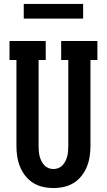

<svg xmlns="http://www.w3.org/2000/svg" viewBox="-20 -942 540 970"><path d="M250 8Q223 8 196.5 2Q170 -4 147.5 -18Q125 -32 108 -53.5Q91 -75 81 -100Q71 -125 67 -151.5Q63 -178 63 -205V-639H28V-735H211V-639H175V-205Q175 -192 176 -179Q177 -166 180 -153.5Q183 -141 189 -129Q195 -117 203.5 -107.5Q212 -98 224.5 -93Q237 -88 250 -88Q263 -88 275.5 -93Q288 -98 296.5 -107.5Q305 -117 311 -129Q317 -141 320 -153.5Q323 -166 324 -179Q325 -192 325 -205V-639H289V-735H472V-639H437V-205Q437 -178 433 -151.5Q429 -125 419 -100Q409 -75 392 -53.5Q375 -32 352.5 -18Q330 -4 303.5 2Q277 8 250 8ZM100 -848V-922H400V-848Z"/></svg>

Font: Iosevka Curly Slab
Style: Bold
Weight: 700
Monospace: yes
Designer: Belleve Invis
Foundry: Belleve Invis
Version: Version 22.1.2; ttfautohint (v1.8.4)